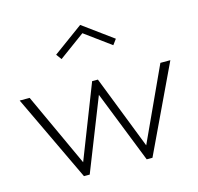

<svg xmlns="http://www.w3.org/2000/svg" viewBox="-110 -880 1029 997"><g transform="rotate(-15 405.0 -382.0)"><path d="M220.9 0 0 -465.5H53.6L235.5 -70.9L389.5 -465.5H420.5L574.5 -70.9L756.4 -465.5H810L589.1 0H558.2L405 -387.7L251.8 0ZM265.9 -617.3 244.5 -646.4 405 -763.6 565.5 -646.4 544.1 -617.3 405 -719.1Z"/></g></svg>

Font: Spartan Light
Style: Regular
Weight: 300
Designer: Matt Bailey, Mirko Velimirovic
Foundry: Matt Bailey
Version: Version 1.005